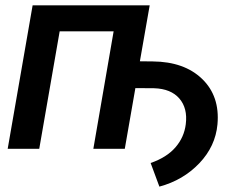

<svg xmlns="http://www.w3.org/2000/svg" viewBox="-20 -548 889 707"><path d="M495.1 -322.3 542.5 -321.8Q658.7 -320.8 724.4 -257.3Q790 -193.8 780.8 -90.3Q773.4 -9.3 713.9 53.2Q654.3 115.7 566.9 139.2L534.7 52.2Q593.8 31.7 626 -5.4Q658.2 -42.5 664.1 -90.8Q671.4 -149.4 640.4 -185.3Q609.4 -221.2 547.4 -223.1L478.5 -223.6L439.5 0H323.7L398.4 -432.6H199.7L124.5 0H8.3L100.1 -528.3H531.2Z"/></svg>

Font: Roboto Medium
Style: Italic
Weight: 500
Italic angle: -12°
Designer: Google
Version: Version 2.134; 2016